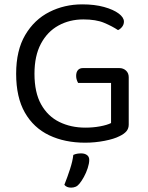

<svg xmlns="http://www.w3.org/2000/svg" viewBox="-20 -641 679 880"><path d="M570 -287V-70Q570 -52 559.5 -39.5Q549 -27 528 -17Q503 -4 459 4.5Q415 13 370 13Q277 13 205.5 -21Q134 -55 94 -125Q54 -195 54 -303Q54 -410 95.5 -480.5Q137 -551 206 -586Q275 -621 357 -621Q414 -621 457 -609Q500 -597 524 -579Q548 -561 548 -542Q548 -529 540 -518.5Q532 -508 521 -503Q494 -521 457 -536.5Q420 -552 362 -552Q299 -552 248 -524Q197 -496 167.5 -440.5Q138 -385 138 -303Q138 -217 168.5 -162.5Q199 -108 252 -82Q305 -56 371 -56Q407 -56 439 -62Q471 -68 489 -77V-261H338Q335 -266 332 -274.5Q329 -283 329 -293Q329 -310 337 -319.5Q345 -329 360 -329H527Q545 -329 557.5 -317.5Q570 -306 570 -287ZM344 201Q336 211 326.5 215Q317 219 306 219Q285 219 275 206Q289 171 301 134Q313 97 316 69Q325 65 333.5 63.5Q342 62 352 62Q368 62 378.5 69.5Q389 77 389 92Q389 108 382 129.5Q375 151 364.5 170Q354 189 344 201Z"/></svg>

Font: Baloo Bhaina 2
Style: Regular
Weight: 400
Designer: Yesha Goshar, Manish Minz, Shuchita Grover and Ek Type
Foundry: Ek Type
Version: Version 1.700